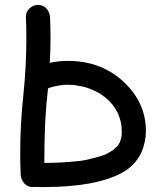

<svg xmlns="http://www.w3.org/2000/svg" viewBox="-20 -747 666 779"><path d="M160 -86Q232 -86 304 -94L329 -98Q378 -109 404 -119H405Q425 -129 440 -139Q440 -140 441 -140Q442 -140 442 -141Q447 -145 458 -156V-157Q469 -172 469 -179Q474 -192 474 -206Q474 -221 473 -235L472 -241Q469 -261 461 -280V-282L453 -297Q443 -315 438 -320L437 -322Q423 -339 407 -352Q405 -353 403.5 -354.5Q402 -356 401 -356Q390 -367 356 -382L348 -385Q328 -395 291 -400Q290 -401 288 -401Q286 -401 283.5 -401.5Q281 -402 280 -402L254 -403Q238 -403 227 -401H223Q191 -395 176 -389H175Q160 -268 160 -105ZM156 12Q125 12 119 11L113 12Q92 12 79 -2.5Q66 -17 64 -37Q62 -81 62 -125Q62 -242 74.5 -359Q87 -476 87 -595Q87 -636 85 -678Q85 -699 100 -713Q115 -727 134 -727Q155 -727 168 -713Q181 -699 183 -678Q185 -636 185 -593Q185 -543 182 -492Q218 -500 255 -500Q420 -500 519 -374Q572 -303 572 -217Q572 -170 553 -127Q527 -74 475 -46Q368 12 156 12Z"/></svg>

Font: Bad Comic
Style: Regular
Weight: 400
Designer: GGBotNet
Foundry: f0n7
Version: 0.9